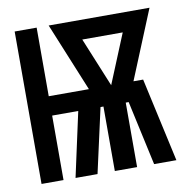

<svg xmlns="http://www.w3.org/2000/svg" viewBox="-65 -583 629 645"><g transform="rotate(-10 250.0 -260.0)"><path d="M26 0V-520H101V-286H238L142 -520H486L390 -286H423L486 0H410L362 -220H352V0H276V-220H266L217 0H142L190 -220H101V0ZM314 -286 383 -454H245Z"/></g></svg>

Font: Iosevka Semibold
Style: Regular
Weight: 600
Monospace: yes
Designer: Belleve Invis
Foundry: Belleve Invis
Version: Version 33.2.3; ttfautohint (v1.8.4)